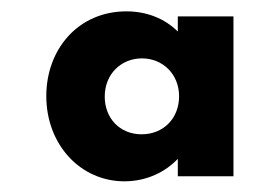

<svg xmlns="http://www.w3.org/2000/svg" viewBox="-20 -784 501 345"><path d="M63.2 -611.4C63.2 -524.1 124.5 -458.2 203.6 -458.2C244.1 -458.2 277.7 -475.5 299.5 -498.6V-467.3H399.5V-754.5H299.5V-727.3C275.9 -750.9 243.2 -763.6 207.3 -763.6C120.5 -763.6 63.2 -695.5 63.2 -611.4ZM168.2 -610.5C168.2 -650.9 197.7 -679.1 235 -679.1C272.3 -679.1 301.8 -650.9 301.8 -610.9C301.8 -571.8 274.1 -542.7 234.5 -542.7C195 -542.7 168.2 -571.8 168.2 -610.5Z"/></svg>

Font: Spartan MB ExtBd
Style: Regular
Weight: 800
Designer: Matt Bailey, Mirko Velimirovic
Foundry: Matt Bailey
Version: Version 1.005